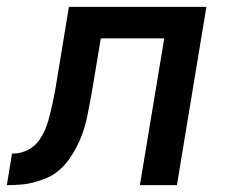

<svg xmlns="http://www.w3.org/2000/svg" viewBox="-55 -540 675 560"><path d="M-35 0 -20 -92Q-5 -92 9.5 -96Q24 -100 37 -109Q50 -118 59.5 -131.5Q69 -145 75.5 -159.5Q82 -174 86 -188.5Q90 -203 93.5 -217.5Q97 -232 100 -247Q103 -262 106 -277L146 -520H547L461 0H353L424 -428H239L212 -266Q208 -246 204.5 -226.5Q201 -207 196.5 -187.5Q192 -168 185 -149Q178 -130 168.5 -111.5Q159 -93 146.5 -75.5Q134 -58 118 -44Q102 -30 82.5 -21.5Q63 -13 43.5 -8Q24 -3 4 -1.5Q-16 0 -35 0Z"/></svg>

Font: Iosevka Aile Semibold
Style: Italic
Weight: 600
Italic angle: -9°
Designer: Belleve Invis
Foundry: Belleve Invis
Version: Version 31.1.0; ttfautohint (v1.8.4)